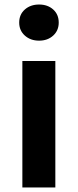

<svg xmlns="http://www.w3.org/2000/svg" viewBox="-20 -830 344 850"><path d="M79 -560H225V0H79ZM153 -650Q115 -650 90 -672.5Q65 -695 65 -730Q65 -766 90 -788Q115 -810 153 -810Q191 -810 215.5 -788Q240 -766 240 -730Q240 -695 215.5 -672.5Q191 -650 153 -650Z"/></svg>

Font: SpoqaHanSans-Bold
Style: Regular
Weight: 700
Designer: [Spoqa Han Sans] Dong-huui Kim \uAE40 \uB3D9 \uD718   [Noto Sans] Ryoko NISHIZUKA \u897F \u585A \u6DBC \u5B50  (kana & i
Foundry: Spoqa (http://www.spoqa-han-sans.com)
Version: Version 2.000